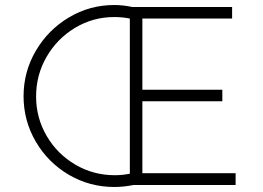

<svg xmlns="http://www.w3.org/2000/svg" viewBox="-20 -738 1051 766"><path d="M920 0H513Q473 8 436 8Q338 8 255 -40.5Q172 -89 123 -172.5Q74 -256 74 -354Q74 -452 123 -535.5Q172 -619 255 -668.5Q338 -718 436 -718Q471 -718 508 -710H906V-664H548V-380H867V-334H548V-47H920ZM438 -39Q468 -39 498 -45V-664Q468 -670 436 -670Q351 -670 279.5 -627Q208 -584 166 -511.5Q124 -439 124 -353Q124 -268 166 -196Q208 -124 280 -81.5Q352 -39 438 -39Z"/></svg>

Font: Josefin Sans Light
Style: Regular
Weight: 300
Designer: Santiago Orozco
Foundry: Typemade
Version: Version 2.000